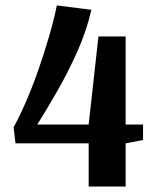

<svg xmlns="http://www.w3.org/2000/svg" viewBox="-20 -686 573 706"><path d="M306 0V-159H37L30 -218Q52 -258 75.5 -312Q99 -366 120.5 -427.5Q142 -489 160 -550.5Q178 -612 189 -666L316 -650Q298 -571 263.5 -494.5Q229 -418 190 -350Q151 -282 117 -228H306L342 -552H442V-228H506V-171L442 -159V0Z"/></svg>

Font: Arsenal SC
Style: Bold
Weight: 700
Designer: Andrij Shevchenko
Foundry: Stairsfor
Version: Version 2.001; ttfautohint (v1.8.4.7-5d5b)